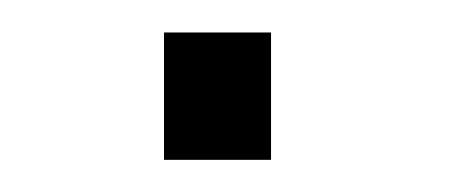

<svg xmlns="http://www.w3.org/2000/svg" viewBox="-20 -409 283 120"><path d="M82.5 -309.1V-388.7H149.4V-309.1Z"/></svg>

Font: Roboto Slab Light
Style: Regular
Weight: 300
Designer: Google
Version: Version 2.000; ttfautohint (v1.8.1.43-b0c9)